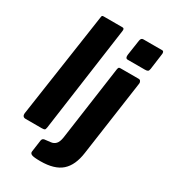

<svg xmlns="http://www.w3.org/2000/svg" viewBox="-219 -843 979 1115"><g transform="rotate(30 270.5 -286.0)"><path d="M176 -20Q174 -6 169 -3Q164 0 149 0H43Q30 0 25 -7Q20 -14 21 -25L124 -727Q125 -737 127.5 -739.5Q130 -742 138 -742H264Q277 -742 274 -723ZM439 -1Q427 87 380 128.5Q333 170 239 170Q194 170 180.5 164Q167 158 169 145L180 66Q181 60 184 55.5Q187 51 195 49L237 44Q256 42 269 28.5Q282 15 287 -17L357 -515Q359 -525 362 -527.5Q365 -530 373 -530H495Q503 -530 507.5 -523Q512 -516 511 -508L439 -1ZM526 -615Q524 -602 518.5 -598Q513 -594 499 -594H384Q374 -594 371 -602Q368 -610 370 -621L385 -722Q388 -742 403 -742H530Q537 -742 539.5 -735Q542 -728 540 -719Z"/></g></svg>

Font: Libre Franklin Thin
Style: Bold Italic
Weight: 700
Italic angle: -8°
Version: Version 3.000